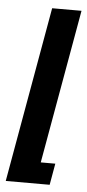

<svg xmlns="http://www.w3.org/2000/svg" viewBox="-92 -705 333 736"><g transform="rotate(5 75.0 -337.5)"><path d="M-41 0 78.5 -675H191.5L86.5 -82.5H142.5L128 0Z"/></g></svg>

Font: Anybody UltraCondensed SemiBold
Style: Italic
Weight: 600
Width: 1
Italic angle: -10°
Designer: Tyler Finck
Foundry: Etcetera Type Company
Version: Version 1.010; ttfautohint (v1.8.3) -l 8 -r 50 -G 200 -x 14 